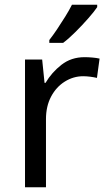

<svg xmlns="http://www.w3.org/2000/svg" viewBox="-20 -786 453 806"><path d="M335 -546Q350 -546 367.5 -544.5Q385 -543 398 -540L387 -459Q374 -462 358.5 -464Q343 -466 329 -466Q288 -466 252 -443.5Q216 -421 194.5 -380.5Q173 -340 173 -286V0H85V-536H157L167 -438H171Q197 -482 238 -514Q279 -546 335 -546ZM388 -756Q376 -738 351 -709.5Q326 -681 297.5 -652.5Q269 -624 245 -606H187V-618Q202 -637 219.5 -663Q237 -689 254 -716.5Q271 -744 282 -766H388Z"/></svg>

Font: Noto Sans Sogdian
Style: Regular
Weight: 400
Designer: Monotype Design Team
Foundry: Monotype Imaging Inc.
Version: Version 2.002; ttfautohint (v1.8.4.7-5d5b)